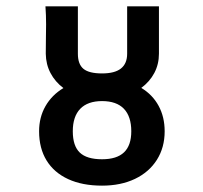

<svg xmlns="http://www.w3.org/2000/svg" viewBox="-20 -569 640 604"><path d="M103 -156Q103 -200 123 -235Q143 -270 179.5 -292Q153.5 -311.5 139 -339Q124.5 -366.5 124 -400L124.5 -453Q125 -467 125 -492.5Q125 -521.5 123 -549H225V-400Q225 -367 242.5 -352.5Q260 -338 301 -338Q341 -338 360.5 -353.5Q380 -369 380 -400V-549H480V-400Q480 -367 465.5 -339.5Q451 -312 424.5 -292.5Q460 -271 479 -236Q498 -201 498 -156Q498 -105 473.5 -66.2Q449 -27.5 404.5 -6.2Q360 15 301 15Q239 15 194.5 -5.5Q150 -26 126.5 -64.2Q103 -102.5 103 -156ZM393 -156Q393 -202.5 369.8 -226.8Q346.5 -251 301 -251Q256 -251 232.5 -226.8Q209 -202.5 209 -156Q209 -110 231 -89Q253 -68 301 -68Q347.5 -68 370.2 -89.8Q393 -111.5 393 -156Z"/></svg>

Font: JuliaMono Black
Style: Regular
Weight: 900
Monospace: yes
Designer: cormullion
Foundry: corm
Version: Version 0.054; ttfautohint (v1.8.4)